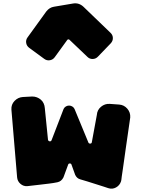

<svg xmlns="http://www.w3.org/2000/svg" viewBox="-20 -1120 843 1144"><path d="M48 -467Q46 -497 66.5 -518.5Q87 -540 116 -542L172 -545Q187 -545 200 -540Q213 -535 223.5 -526Q234 -517 240 -504Q246 -491 247 -476L266 -287Q268 -279 276 -278Q284 -277 287 -284L359 -471Q364 -481 373 -486Q382 -491 391.5 -491Q401 -491 410 -486Q419 -481 424 -471L507 -270Q510 -264 518 -264.5Q526 -265 527 -272L557 -435Q559 -465 582 -484Q605 -503 634 -501L690 -497Q719 -495 738.5 -472.5Q758 -450 756 -420Q741 -320 730 -240Q725 -206 720.5 -172.5Q716 -139 712 -112.5Q708 -86 705.5 -68.5Q703 -51 703 -48Q702 -46 702 -43.5Q702 -41 701 -39Q693 -15 671 -3Q649 9 625 1Q620 -1 599.5 -7.5Q579 -14 557 -21Q531 -29 500 -39Q478 -46 458 -51.5Q438 -57 428 -78L406 -139Q404 -146 396 -146Q388 -146 386 -139L358 -63Q346 -39 322 -34Q298 -29 272 -26Q239 -22 213 -19Q190 -16 169.5 -14Q149 -12 144 -11H143Q120 -9 102 -24.5Q84 -40 82 -63L48 -467ZM306 -779Q295 -764 277 -761Q259 -758 244 -769L154 -835Q139 -846 136 -864Q133 -882 144 -897L256 -1052Q275 -1076 302 -1080L415 -1099Q450 -1105 477 -1080L638 -925Q652 -912 652.5 -894Q653 -876 640 -862L564 -783Q551 -769 532.5 -768.5Q514 -768 501 -781L395 -882Q392 -886 387 -885.5Q382 -885 380 -881Z"/></svg>

Font: d puntillas B to tiptoe
Style: Regular
Weight: 400
Designer: deFharo
Foundry: deFharo.com
Version: Version 1.001 2012